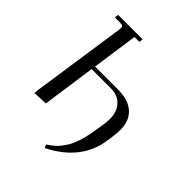

<svg xmlns="http://www.w3.org/2000/svg" viewBox="-245 -844 1185 1185"><g transform="rotate(45 347.5 -251.5)"><path d="M65.9 3.9 67.9 -22 158.2 -637.2Q160.2 -650.9 160.2 -655.8Q160.2 -668.5 153.3 -672.6Q146.5 -676.8 127.9 -676.8H86.9L89.8 -702.1H304.2L300.8 -676.8H257.8L214.8 -376H415Q505.4 -376 553.7 -332.8Q602.1 -289.6 602.1 -210.9Q602.1 -188 597.2 -147.9L591.8 -110.8Q564.5 92.3 351.1 199.2L340.8 178.2Q370.6 159.7 392.3 138.9Q414.1 118.2 434.1 87.4Q454.1 56.6 468.8 12.5Q483.4 -31.7 493.2 -90.8L503.9 -155.8Q508.8 -189 508.8 -211.9Q508.8 -274.4 473.6 -312.3Q438.5 -350.1 377.9 -350.1H210.9L161.1 0Z"/></g></svg>

Font: Dihjauti S
Style: Bold Italic
Weight: 700
Italic angle: -9°
Designer: T. Christopher White
Version: Version 3.0.0